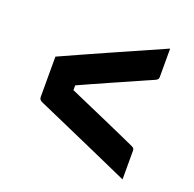

<svg xmlns="http://www.w3.org/2000/svg" viewBox="-107 -702 814 804"><g transform="rotate(20 300.0 -299.5)"><path d="M79 -395Q128 -417 182 -441.5Q236 -466 293 -491Q350 -516 407.5 -541.5Q465 -567 519 -591Q519 -561 519 -529Q519 -497 519 -466Q519 -459 517 -455.5Q515 -452 508 -448Q494 -442 467 -430Q440 -418 404 -402Q368 -386 329 -369Q290 -352 251.5 -334.5Q213 -317 182 -303L198 -334V-265L182 -296Q223 -278 272 -256.5Q321 -235 369 -214Q417 -193 453.5 -176.5Q490 -160 508 -152Q515 -148 517 -145Q519 -142 519 -134Q519 -103 519 -71.5Q519 -40 519 -8Q448 -40 377.5 -71Q307 -102 236 -133.5Q165 -165 94 -196Q89 -198 85.5 -201Q82 -204 80.5 -207.5Q79 -211 79 -216Q79 -261 79 -306Q79 -351 79 -395Z"/></g></svg>

Font: RecMonoLinear Nerd Font Mono
Style: Bold
Weight: 700
Monospace: yes
Version: Version 1.085; ttfautohint (v1.8.4.7-5d5b);Nerd Fonts 3.2.1